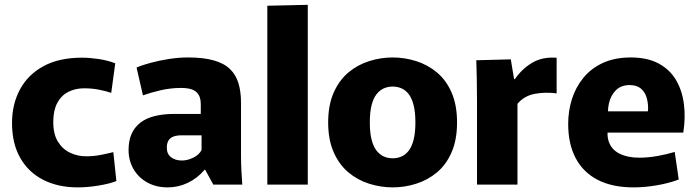

<svg xmlns="http://www.w3.org/2000/svg" viewBox="-20 -772 2913 803"><path d="M305.3 11.7Q222.8 11.7 161 -19.8Q99.2 -51.2 64.8 -111.3Q30.3 -171.3 30.3 -257.5Q30.3 -336.3 63.6 -398.1Q96.8 -459.8 161.9 -495.3Q227 -530.8 323.2 -530.8Q354.5 -530.8 392.2 -525.2Q429.8 -519.7 462 -507.2L445.2 -383.5Q424.8 -390.8 394.6 -396.8Q364.3 -402.7 332.2 -402.7Q294 -402.7 264.7 -387.3Q235.5 -372 219.2 -340.8Q202.8 -309.7 202.8 -261.7Q202.8 -210.7 222.4 -179.2Q242 -147.7 273.5 -133Q305 -118.3 340.3 -118.3Q372.3 -118.3 402.4 -124.3Q432.5 -130.3 454 -135.8L466.7 -14.7Q438.8 -3.7 392.8 4Q346.8 11.7 305.3 11.7Z M681.5 11.7Q633.2 11.7 596.2 -8.7Q559.2 -29.2 538.4 -64.7Q517.7 -100.3 517.7 -145.3Q517.7 -183.8 530.4 -212.2Q543.2 -240.7 567.5 -259.3Q591.8 -278 627.5 -286.7Q663.2 -295.5 708.2 -295.5H819.7V-337.5Q819.7 -352.2 815.8 -364.2Q812 -376.2 802.9 -385.5Q793.8 -394.8 777.6 -399.5Q761.3 -404.2 736.5 -404.2Q693.3 -404.2 650.9 -394.3Q608.5 -384.3 577.8 -373.2L551.2 -489.5Q575.8 -500.2 610.8 -509.5Q645.7 -518.8 686.1 -525.3Q726.5 -531.7 766.5 -531.7Q830.8 -531.7 874 -519.4Q917.2 -507.2 942 -483.1Q966.8 -459 977.4 -423.6Q988 -388.2 988 -342.7V-121.5Q988 -90.2 989.7 -56.9Q991.5 -23.7 993.3 0H872L838.2 -61.8H835.5Q805.2 -26.2 765.4 -7.3Q725.7 11.7 681.5 11.7ZM741.5 -100.7Q764 -100.7 788.7 -112.8Q813.3 -125 823 -144.7V-206H736.8Q726.3 -206 715.8 -204Q705.3 -202 696.7 -196.6Q688 -191.2 682.8 -180.8Q677.7 -170.5 677.7 -154Q677.7 -128.2 695.3 -114.4Q713 -100.7 741.5 -100.7Z M1098 -748 1267.2 -751.8V0H1098Z M1622.3 11.7Q1572.2 11.7 1524 -3.6Q1475.8 -18.8 1437.2 -51Q1398.7 -83.2 1375.6 -135.3Q1352.5 -187.3 1352.5 -260Q1352.5 -332.7 1375.6 -384.7Q1398.7 -436.8 1437.2 -469Q1475.8 -501.2 1524 -516.4Q1572.2 -531.7 1622.3 -531.7Q1672.5 -531.7 1720.7 -516.4Q1768.8 -501.2 1807.5 -469Q1846.2 -436.8 1868.8 -384.7Q1891.5 -332.7 1891.5 -260Q1891.5 -187.3 1868.8 -135.3Q1846.2 -83.2 1807.5 -51Q1768.8 -18.8 1720.7 -3.6Q1672.5 11.7 1622.3 11.7ZM1622.3 -110Q1642.5 -110 1659.9 -117.8Q1677.3 -125.7 1690.1 -142.7Q1702.8 -159.7 1710.1 -188.7Q1717.3 -217.7 1717.3 -260Q1717.3 -302.3 1710.1 -331.3Q1702.8 -360.3 1690.1 -377.3Q1677.3 -394.3 1659.9 -402.2Q1642.5 -410 1622.3 -410Q1602.2 -410 1584.8 -402.2Q1567.5 -394.3 1554.3 -377.3Q1541.2 -360.3 1533.9 -331.3Q1526.7 -302.3 1526.7 -260Q1526.7 -217.7 1533.9 -188.7Q1541.2 -159.7 1554.3 -142.7Q1567.5 -125.7 1584.8 -117.8Q1602.2 -110 1622.3 -110Z M1975 0V-351.2Q1975 -406.7 1974 -445.9Q1973 -485.2 1972 -520L2116.3 -523.8L2130 -441.2H2133.5Q2162.2 -483.3 2205.2 -509.2Q2248.2 -535 2308 -530.5V-381.5Q2261 -387.7 2216.7 -379.5Q2172.3 -371.3 2144.2 -337.8V0Z M2629.8 11.7Q2541.2 11.7 2480.3 -19.5Q2419.5 -50.7 2387.9 -110.1Q2356.3 -169.5 2356.3 -253.7Q2356.3 -308 2371.9 -357.4Q2387.5 -406.8 2419.8 -446.5Q2452.2 -486.2 2501.7 -508.9Q2551.2 -531.7 2618.3 -531.7Q2687.3 -531.7 2734.2 -506.6Q2781 -481.5 2806.9 -437.9Q2832.8 -394.3 2840.2 -337.6Q2847.7 -280.8 2837.7 -217.5H2445.5L2536.3 -284.8Q2513.7 -224.2 2524.1 -186.2Q2534.5 -148.3 2569.2 -130.4Q2603.8 -112.5 2653.3 -112.5Q2690.5 -112.5 2730.6 -119.7Q2770.7 -127 2801.8 -136.5L2818.7 -21.2Q2776.3 -5.3 2726.1 3.2Q2675.8 11.7 2629.8 11.7ZM2446.5 -306.3H2689.5Q2690.5 -310.7 2690.5 -313.7Q2690.5 -316.7 2690.5 -319.5Q2690.5 -344.8 2683.5 -366.6Q2676.5 -388.3 2659.6 -402.3Q2642.7 -416.2 2613 -416.2Q2577.8 -416.2 2556 -394.8Q2534.2 -373.3 2526.6 -339.3Q2519 -305.3 2526.3 -268.3Z"/></svg>

Font: Murecho Thin
Style: Regular
Weight: 100
Designer: Neil Summerour
Foundry: Positype
Version: Version 1.010